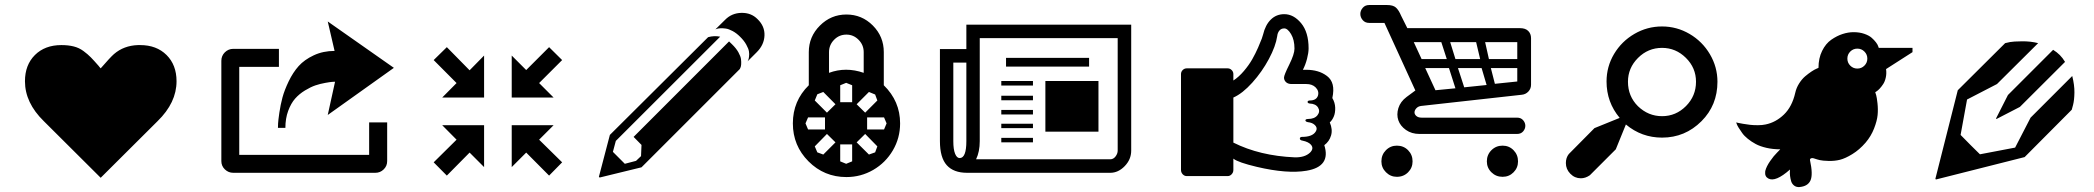

<svg xmlns="http://www.w3.org/2000/svg" viewBox="-20 -693 8399 770"><path d="M383.8 20 155.8 -207Q80.1 -280.8 80.1 -367.2Q80.1 -432.6 120.1 -472.4Q160.2 -512.2 226.1 -512.2Q253.9 -512.2 275.4 -506.8Q296.9 -501.5 314.5 -488.5Q332 -475.6 344.2 -463.1Q356.4 -450.7 376 -428.2Q377.4 -426.3 378.4 -425Q379.4 -423.8 380.9 -422.1Q382.3 -420.4 383.8 -418.9Q422.4 -463.4 437 -476.1Q476.6 -510.3 533.2 -512.2Q537.6 -512.2 542 -512.2Q607.9 -512.2 647.9 -472.4Q688 -432.6 688 -367.2Q688 -281.2 611.8 -207Z M1460.4 -202.1H1532.7V-46.9Q1532.7 -27.3 1518.8 -13.7Q1504.9 0 1485.4 0H915.5Q896 0 881.8 -13.7Q867.7 -27.3 867.7 -46.9V-449.2Q867.7 -469.2 881.8 -483.2Q896 -497.1 915.5 -497.1H1098.6V-424.8H939.5V-71.8H1460.4ZM1094.7 -180.2Q1094.7 -186.5 1095.2 -197.8Q1095.7 -209 1100.3 -241Q1105 -272.9 1112.8 -302Q1120.6 -331.1 1137.7 -366.7Q1154.8 -402.3 1177.7 -428Q1200.7 -453.6 1238.3 -471.2Q1275.9 -488.8 1321.8 -488.8L1294.4 -606.9L1559.6 -420.9L1294.4 -231.9L1323.7 -365.2Q1319.3 -365.2 1312.3 -364.7Q1305.2 -364.3 1284.4 -360.6Q1263.7 -356.9 1244.9 -350.6Q1226.1 -344.2 1203.1 -330.3Q1180.2 -316.4 1163.6 -297.6Q1147 -278.8 1135.7 -248.3Q1124.5 -217.8 1124.5 -180.2Z M1772 -503.9 1863.3 -411.1 1921.4 -470.2V-301.8H1753.4L1811 -359.9L1719.2 -452.1ZM1772 11.2 1719.2 -42 1811 -132.8 1753.4 -190.9H1921.4V-22.9L1863.3 -81.1ZM2182.1 -503.9 2234.4 -452.1 2142.1 -359.9 2200.2 -301.8H2032.2V-470.2L2090.3 -412.1ZM2090.3 -81.1 2032.2 -22.9V-190.9H2200.2L2142.1 -132.8L2234.4 -42L2182.1 11.2Z M3018.1 -616.2Q3047.4 -587.9 3045.9 -550.5Q3044.4 -513.2 3015.1 -483.9L2978 -446.8Q2979 -448.7 2980.7 -451.9Q2982.4 -455.1 2983.9 -465.6Q2985.4 -476.1 2983.6 -486.8Q2981.9 -497.6 2972.9 -513.9Q2963.9 -530.3 2947.8 -545.9Q2933.6 -560.1 2918.2 -568.4Q2902.8 -576.7 2890.9 -578.4Q2878.9 -580.1 2869.1 -579.6Q2859.4 -579.1 2854.5 -577.1L2849.1 -575.2L2888.2 -613.8Q2914.6 -640.6 2953.6 -641.4Q2992.7 -642.1 3018.1 -616.2ZM2946.8 -416 2552.7 -22 2384.8 19 2381.8 16.1 2425.8 -151.9 2819.8 -543.9Q2843.8 -550.8 2868.2 -545.9L2449.7 -127.9L2438 -84L2485.8 -36.1L2530.8 -47.9L2550.8 -66.9L2552.7 -111.8L2521 -144L2903.8 -526.9Q2911.1 -520.5 2916 -515.1Q2932.1 -499.5 2941.2 -483.4Q2950.2 -467.3 2951.7 -455.8Q2953.1 -444.3 2952.4 -435.1Q2951.7 -425.8 2949.2 -420.9Z M3524.4 -351.1Q3589.8 -287.1 3589.8 -198.2Q3589.8 -139.6 3560.8 -90.1Q3531.7 -40.5 3482.2 -11.7Q3432.6 17.1 3374.5 17.1Q3285.2 17.1 3222.4 -45.9Q3159.7 -108.9 3159.7 -198.2Q3159.7 -288.6 3223.6 -351.1V-483.9Q3223.6 -545.9 3268.1 -590.3Q3312.5 -634.8 3374.5 -634.8Q3436.5 -634.8 3480.5 -590.6Q3524.4 -546.4 3524.4 -483.9ZM3304.7 -483.9V-400.9Q3372.1 -425.8 3443.8 -400.9V-483.9Q3443.8 -512.7 3423.3 -533.4Q3402.8 -554.2 3374.5 -554.2Q3345.2 -554.2 3325 -533.4Q3304.7 -512.7 3304.7 -483.9ZM3288.6 -173.8V-222.2H3220.7L3210.4 -198.2L3220.7 -173.8ZM3330.6 -122.1 3296.4 -155.8 3247.6 -106 3257.8 -82 3281.7 -73.2ZM3397.5 -113.8H3349.6V-45.9L3373.5 -36.1L3397.5 -45.9ZM3449.7 -155.8 3415.5 -122.1 3464.8 -73.2 3489.7 -82 3498.5 -106ZM3457.5 -222.2V-173.8H3525.4L3535.6 -198.2L3525.4 -222.2ZM3415.5 -274.9 3449.7 -241.2 3498.5 -290 3489.7 -314 3464.8 -324.2ZM3349.6 -283.2H3397.5V-351.1L3373.5 -360.8L3349.6 -351.1ZM3296.4 -241.2 3330.6 -274.9 3281.7 -324.2 3257.8 -314.9 3247.6 -290Z M3855.5 -594.2H4516.6V-88.9Q4516.6 -53.7 4490.7 -26.9Q4464.8 0 4432.6 0H3858.4Q3804.2 0 3776.9 -30.5Q3749.5 -61 3749.5 -127V-496.1H3855.5ZM3855.5 -127V-441.9H3803.2V-127Q3803.2 -93.8 3810.3 -76.4Q3817.4 -59.1 3828.6 -59.1Q3855.5 -59.1 3855.5 -127ZM4462.4 -88.9V-540H3909.2V-127Q3909.2 -84.5 3894.5 -54.2H4432.6Q4445.3 -54.2 4453.9 -65.7Q4462.4 -77.1 4462.4 -88.9ZM4122.6 -196.8V-179.2H3995.6V-196.8ZM4122.6 -140.1V-122.1H3995.6V-140.1ZM4172.4 -165V-368.2H4385.3V-165ZM4122.6 -309.1V-291H3995.6V-309.1ZM4122.6 -252V-233.9H3995.6V-252ZM4122.6 -368.2V-350.1H3995.6V-368.2ZM4014.6 -425.8V-460.9H4347.7V-425.8Z M5313 -202.1Q5325.2 -173.8 5318.1 -149.7Q5311 -125.5 5291 -110.8Q5318.4 -24.9 5219.7 -8.3Q5142.1 4.9 5020 -23.9Q4945.8 -41.5 4927.2 -56.2Q4926.8 -56.6 4926.3 -57.1V-11.2Q4926.3 -1.5 4919.4 5.9Q4912.6 13.2 4903.3 13.2H4739.3Q4730 13.2 4723.1 5.9Q4716.3 -1.5 4716.3 -11.2V-396Q4716.3 -405.3 4723.1 -412.1Q4730 -418.9 4739.3 -418.9H4903.3Q4912.6 -418.9 4919.4 -412.1Q4926.3 -405.3 4926.3 -396V-370.1Q4948.2 -384.3 4968.5 -408.2Q4988.8 -432.1 5002 -455.3Q5015.1 -478.5 5025.4 -502Q5035.6 -525.4 5040.3 -538.1Q5044.9 -550.8 5045.4 -554.2Q5054.7 -593.3 5076.7 -614.7Q5098.6 -636.2 5130.4 -636.2Q5168 -636.2 5198 -600.1Q5228 -564 5228 -499Q5228 -481.4 5221.7 -457Q5215.3 -432.6 5205.1 -413.1H5219.2Q5243.2 -413.1 5263.7 -407.2Q5284.2 -401.4 5301.8 -388.2Q5319.3 -375 5324.7 -353.3Q5330.1 -331.5 5323.2 -299.8Q5334 -281.7 5334.7 -261.2Q5335.4 -240.7 5329.1 -225.8Q5322.8 -210.9 5313 -202.1ZM5225.1 -203.1Q5218.8 -204.1 5216.3 -207.3Q5213.9 -210.4 5216.3 -213.1Q5218.8 -215.8 5225.1 -215.8Q5252 -215.8 5263.7 -231Q5275.4 -246.1 5266.1 -261.5Q5256.8 -276.9 5232.4 -277.8Q5227.1 -278.3 5224.9 -281.2Q5222.7 -284.2 5224.9 -287.1Q5227.1 -290 5232.4 -290Q5259.3 -290 5265.6 -309.6Q5271 -328.1 5255.4 -343.3Q5241.7 -356 5219.2 -356H5160.2Q5145.5 -356 5137.5 -363.5Q5129.4 -371.1 5129.4 -381.8Q5129.4 -391.6 5150.4 -433.8Q5171.4 -476.1 5171.4 -498Q5171.4 -533.2 5157.7 -556.2Q5144 -579.1 5130.4 -579.1Q5118.2 -579.1 5110.8 -570.3Q5103.5 -561.5 5102.1 -547.9Q5096.2 -507.8 5068.8 -456.5Q5041.5 -405.3 5002.2 -361.6Q4962.9 -317.9 4926.3 -301.8V-121.1Q5032.7 -67.9 5172.4 -62Q5212.9 -61 5233.9 -81.1Q5250.5 -97.7 5237.3 -112.8Q5227.5 -124 5204.1 -128.9Q5192.9 -130.4 5192.9 -137.7Q5193.4 -143.6 5201.2 -144Q5243.2 -144 5256.3 -165Q5266.1 -180.2 5251.5 -192.9Q5242.2 -201.2 5225.1 -203.1Z M5582 -108.9Q5608.9 -108.9 5627 -90.6Q5645 -72.3 5645 -45.9Q5645 -20 5627 -2Q5608.9 16.1 5582 16.1Q5556.6 16.1 5538.3 -2.2Q5520 -20.5 5520 -45.9Q5520 -72.3 5538.1 -90.6Q5556.2 -108.9 5582 -108.9ZM6067.9 -45.9Q6067.9 -20 6050 -2Q6032.2 16.1 6005.9 16.1Q5979.5 16.1 5961.2 -2Q5942.9 -20 5942.9 -45.9Q5942.9 -72.3 5961.2 -90.6Q5979.5 -108.9 6005.9 -108.9Q6032.2 -108.9 6050 -90.6Q6067.9 -72.3 6067.9 -45.9ZM5624 -580.1H6076.2Q6097.7 -580.1 6108.9 -568.8Q6120.1 -557.6 6120.1 -540V-353Q6120.1 -337.4 6109.4 -325.9Q6098.6 -314.5 6083 -313L5679.2 -268.1Q5667.5 -266.6 5660.4 -259Q5653.3 -251.5 5652.8 -243.2Q5652.3 -234.9 5659.9 -228Q5667.5 -221.2 5681.2 -221.2H6064Q6079.6 -221.2 6088.4 -210.9Q6097.2 -200.7 6097.2 -188.5Q6097.2 -176.3 6088.4 -166Q6079.6 -155.8 6064 -155.8H5672.9Q5641.1 -155.8 5618.4 -171.9Q5595.7 -188 5587.9 -210.7Q5580.1 -233.4 5588.1 -259.5Q5596.2 -285.6 5621.1 -304.2L5656.2 -330.1L5532.2 -601.1H5471.2Q5454.6 -601.1 5445.1 -612.3Q5435.5 -623.5 5435.5 -637Q5435.5 -650.4 5445.1 -661.6Q5454.6 -672.9 5471.2 -672.9H5542Q5566.9 -672.9 5578.1 -662.8Q5589.4 -652.8 5599.1 -629.9ZM5899.9 -523.9H5795.9L5816.9 -456.1H5916ZM5649.9 -523.9 5681.2 -456.1H5782.2L5760.3 -523.9ZM5736.8 -331.1 5816.9 -338.9 5791 -419.9H5695.8ZM5852.1 -342.8 5941.9 -352.1 5921.9 -419.9H5827.1ZM6064.9 -366.2V-419.9H5959L5975.1 -356.9ZM6064.9 -456.1V-523.9H5936L5951.2 -456.1Z M6803.7 -207Q6737.8 -141.1 6645.5 -141.1Q6563.5 -141.1 6500.5 -193.8L6460 -94.2L6356 9.8Q6338.4 22 6319.8 22Q6295.4 22 6277.6 3.7Q6259.8 -14.6 6259.8 -39.1Q6259.8 -60.5 6271.5 -75.2L6374.5 -179.2L6475.6 -220.2Q6422.9 -283.2 6422.9 -366.2Q6422.9 -425.8 6453.1 -476.6Q6483.4 -527.3 6534.7 -557.1Q6585.9 -586.9 6645.5 -586.9Q6704.6 -586.9 6755.9 -556.9Q6807.1 -526.9 6837.4 -475.6Q6867.7 -424.3 6867.7 -365.2Q6867.7 -271 6803.7 -207ZM6548.8 -267.1Q6590.3 -227.1 6645.5 -227.1Q6701.2 -227.1 6741.5 -267.6Q6781.7 -308.1 6781.7 -365.2Q6781.7 -420.9 6741.2 -460.9Q6700.7 -501 6645.5 -501Q6589.4 -501 6549.1 -460.7Q6508.8 -420.4 6508.8 -365.2Q6508.8 -307.1 6548.8 -267.1Z M7514.6 -501H7649.9V-483.9L7543.9 -416Q7546.4 -397.9 7542.7 -381.8Q7539.1 -365.7 7532.2 -355.5Q7525.4 -345.2 7518.3 -337.6Q7511.2 -330.1 7505.9 -326.7L7500.5 -323.2Q7502 -318.8 7504.4 -310.8Q7506.8 -302.7 7509.5 -278.8Q7512.2 -254.9 7510 -231.7Q7507.8 -208.5 7495.8 -177.7Q7483.9 -147 7461.9 -121.1Q7437 -92.3 7408.7 -75Q7380.4 -57.6 7358.9 -52.2Q7337.4 -46.9 7313.2 -47.6Q7289.1 -48.3 7278.6 -50.8Q7268.1 -53.2 7256.8 -57.1Q7254.9 -58.1 7253.9 -58.1Q7246.6 -60.1 7242.9 -58.1Q7239.3 -56.2 7238.8 -53.7V-50.8Q7251.5 7.3 7240.7 30.8Q7230 54.2 7196.8 57.1Q7184.1 58.1 7175.3 51.3Q7166.5 44.4 7163.3 33.9Q7160.2 23.4 7158.9 12.7Q7157.7 2 7158.2 -5.9L7158.7 -13.2Q7100.1 38.6 7071.8 22.9Q7057.1 15.1 7059.1 -3.9Q7059.1 -5.9 7059.6 -7.8Q7064 -25.4 7078.9 -46.9Q7093.8 -68.4 7106.9 -81.1L7119.6 -94.2Q7089.8 -94.2 7064.2 -100.1Q7038.6 -106 7021 -115.5Q7003.4 -125 6989.3 -136.5Q6975.1 -147.9 6966.8 -159.7Q6958.5 -171.4 6952.6 -180.9Q6946.8 -190.4 6944.8 -196.3L6942.9 -202.1Q6945.8 -201.2 6950.7 -200.2Q6955.6 -199.2 6970.2 -196.5Q6984.9 -193.8 6998.5 -192.4Q7012.2 -190.9 7029.8 -190.9Q7047.4 -190.9 7060.5 -193.8Q7101.6 -202.1 7134.3 -233.6Q7167 -265.1 7179.7 -320.8Q7184.1 -340.8 7195.3 -358.4Q7206.5 -376 7219.5 -387Q7232.4 -397.9 7244.6 -406Q7256.8 -414.1 7265.1 -417.5L7272.9 -420.9Q7272.9 -459.5 7287.4 -488.8Q7301.8 -518.1 7324.2 -533.7Q7346.7 -549.3 7369.4 -556.6Q7392.1 -564 7413.6 -564Q7437.5 -564 7456.5 -557.4Q7475.6 -550.8 7486.1 -541.5Q7496.6 -532.2 7503.4 -523.2Q7510.3 -514.2 7512.2 -507.8ZM7400.4 -486.3Q7388.7 -474.6 7388.7 -458Q7388.7 -441.4 7400.4 -429.7Q7412.1 -418 7428.7 -418Q7445.3 -418 7457 -429.7Q7468.8 -441.4 7468.8 -458Q7468.8 -474.6 7457 -486.3Q7445.3 -498 7428.7 -498Q7412.1 -498 7400.4 -486.3Z M7984.9 -217.8 8032.7 -312 8213.9 -493.2Q8229 -483.9 8240.7 -472.2Q8252 -460.9 8261.7 -444.8L8080.6 -264.2L7986.8 -215.8ZM7741.7 23.9 7831.5 -331.1 8021.5 -520Q8028.8 -522 8041.3 -524.4Q8053.7 -526.9 8088.6 -527.3Q8123.5 -527.8 8153.8 -520L7988.8 -356L7868.7 -293.9L7842.8 -151.9Q7885.7 -107.9 7920.4 -74.2L8061.5 -101.1L8123.5 -221.2L8290.5 -388.2Q8299.8 -351.6 8299.3 -321.5Q8298.8 -291.5 8293.9 -272.5L8288.6 -252.9L8099.6 -63L7743.7 26.9Z"/></svg>

Font: Modern Pictograms
Style: Normal
Weight: 400
Designer: John Caserta
Foundry: John Caserta
Version: 1.000